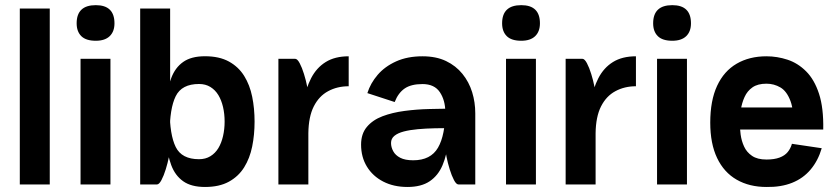

<svg xmlns="http://www.w3.org/2000/svg" viewBox="-20 -734 3333 764"><path d="M58.8 -700H178V0H58.8Z M285 -641.2Q285 -713.5 361.2 -713.5Q435.5 -713.5 435.5 -641.2Q435.5 -608.5 416.5 -590.1Q397.5 -571.8 361.2 -571.8Q322.2 -571.8 303.6 -590.1Q285 -608.5 285 -641.2ZM300.5 -500H419.5V0H300.5Z M537.8 -500V-700H657V-500ZM873.8 -250Q873.8 -281 867.5 -308.1Q861.2 -335.2 848.9 -355.6Q836.5 -376 817.2 -387.9Q798 -399.8 771.8 -399.8Q703.2 -399.8 679.2 -351.2Q655.2 -302.8 655.2 -204Q655.2 -204 645.9 -204Q636.5 -204 636.5 -204Q636.5 -269.8 641.2 -325.9Q646 -382 661.4 -423.4Q676.8 -464.8 708.9 -487.5Q741 -510.2 795.8 -510.2Q852.5 -510.2 890.8 -489.2Q929 -468.2 951.5 -432.1Q974 -396 983.5 -349.2Q993 -302.5 993 -250ZM873.8 -250.2H993Q993 -197.8 983.5 -151Q974 -104.2 951.5 -68.1Q929 -32 890.8 -11Q852.5 10 795.8 10Q741 10 708.9 -12.8Q676.8 -35.5 661.4 -76.9Q646 -118.2 641.2 -174.4Q636.5 -230.5 636.5 -296.2Q636.5 -296.2 645.9 -296.2Q655.2 -296.2 655.2 -296.2Q655.2 -197.8 679.2 -149.1Q703.2 -100.5 771.8 -100.5Q798 -100.5 817.2 -112.4Q836.5 -124.2 848.9 -144.6Q861.2 -165 867.5 -192.5Q873.8 -220 873.8 -250.2ZM537.8 -500H657V-145.8Q657 -133.8 652.2 -109.8Q647.5 -85.8 639.6 -60.4Q631.8 -35 622.5 -17.5Q613.2 0 604.5 0H537.8Z M1367.5 -390.8Q1322 -390.8 1285.8 -371.2Q1249.5 -351.8 1228.6 -310.6Q1207.8 -269.5 1207 -203.8Q1207 -203.8 1199.5 -203.8Q1192 -203.8 1184.5 -203.8Q1177 -203.8 1177 -203.8Q1177.5 -269.5 1187.1 -325.6Q1196.8 -381.8 1218.1 -423.1Q1239.5 -464.5 1276.1 -487.2Q1312.8 -510 1367.5 -510Q1367.5 -510 1367.5 -498Q1367.5 -486 1367.5 -468.4Q1367.5 -450.8 1367.5 -432.8Q1367.5 -414.8 1367.5 -402.8Q1367.5 -390.8 1367.5 -390.8ZM1087.8 0V-500H1154.5Q1163.2 -500 1172.5 -482.5Q1181.8 -465 1189.6 -439.6Q1197.5 -414.2 1202.2 -390.2Q1207 -366.2 1207 -354.2V0Z M1550.5 -328 1441.8 -363.5Q1454.2 -402.8 1482.6 -436Q1511 -469.2 1556 -489.6Q1601 -510 1661.2 -510Q1715.5 -510 1754.9 -491.1Q1794.2 -472.2 1820.2 -440Q1846.2 -407.8 1858.8 -367.2Q1871.2 -326.8 1871.2 -283.2L1752 -287.5Q1752 -334.5 1730.4 -367Q1708.8 -399.5 1661.2 -399.5Q1615.8 -399.5 1590.1 -381.8Q1564.5 -364 1550.5 -328ZM1804.5 0Q1795.5 0 1786.4 -17.5Q1777.2 -35 1769.4 -60.4Q1761.5 -85.8 1756.8 -109.8Q1752 -133.8 1752 -145.8V-308.8L1871.2 -283.2V0ZM1787.8 -224.5Q1748.2 -224.5 1711.2 -223.6Q1674.2 -222.8 1642.5 -219.9Q1610.8 -217 1586.8 -210.8Q1562.8 -204.5 1549.4 -193.5Q1536 -182.5 1536 -165Q1536 -148.2 1544.8 -132.1Q1553.5 -116 1572.8 -106.1Q1592 -96.2 1624.2 -96.2Q1693.8 -96.2 1722.9 -146.4Q1752 -196.5 1752 -295.2H1770.8Q1770.8 -229.8 1764.5 -173.8Q1758.2 -117.8 1740.9 -76.6Q1723.5 -35.5 1689.9 -12.8Q1656.2 10 1601.5 10Q1546.5 10 1504.9 -11.5Q1463.2 -33 1440 -71Q1416.8 -109 1416.8 -158.5Q1416.8 -201.8 1440 -229.2Q1463.2 -256.8 1502.2 -271.5Q1541.2 -286.2 1589.6 -292.6Q1638 -299 1688.4 -300.2Q1738.8 -301.5 1784.2 -301.5Z M1978 -641.2Q1978 -713.5 2054.2 -713.5Q2128.5 -713.5 2128.5 -641.2Q2128.5 -608.5 2109.5 -590.1Q2090.5 -571.8 2054.2 -571.8Q2015.2 -571.8 1996.6 -590.1Q1978 -608.5 1978 -641.2ZM1993.5 -500H2112.5V0H1993.5Z M2510.5 -390.8Q2465 -390.8 2428.8 -371.2Q2392.5 -351.8 2371.6 -310.6Q2350.8 -269.5 2350 -203.8Q2350 -203.8 2342.5 -203.8Q2335 -203.8 2327.5 -203.8Q2320 -203.8 2320 -203.8Q2320.5 -269.5 2330.1 -325.6Q2339.8 -381.8 2361.1 -423.1Q2382.5 -464.5 2419.1 -487.2Q2455.8 -510 2510.5 -510Q2510.5 -510 2510.5 -498Q2510.5 -486 2510.5 -468.4Q2510.5 -450.8 2510.5 -432.8Q2510.5 -414.8 2510.5 -402.8Q2510.5 -390.8 2510.5 -390.8ZM2230.8 0V-500H2297.5Q2306.2 -500 2315.5 -482.5Q2324.8 -465 2332.6 -439.6Q2340.5 -414.2 2345.2 -390.2Q2350 -366.2 2350 -354.2V0Z M2579 -641.2Q2579 -713.5 2655.2 -713.5Q2729.5 -713.5 2729.5 -641.2Q2729.5 -608.5 2710.5 -590.1Q2691.5 -571.8 2655.2 -571.8Q2616.2 -571.8 2597.6 -590.1Q2579 -608.5 2579 -641.2ZM2594.5 -500H2713.5V0H2594.5Z M3131.2 -161.8 3249.8 -144.2Q3235.2 -94.5 3205.6 -59.4Q3176 -24.2 3131.9 -6.6Q3087.8 11 3029.8 10Q2962 10 2911.4 -19Q2860.8 -48 2833.5 -105.2Q2806.2 -162.5 2806.2 -246Q2806.2 -333.8 2833.5 -392.5Q2860.8 -451.2 2911.4 -480.6Q2962 -510 3029.8 -510Q3072.5 -510 3113.6 -496.5Q3154.8 -483 3187.6 -450.2Q3220.5 -417.5 3239 -361Q3257.5 -304.5 3255.8 -218.5H3137Q3140.2 -292.2 3125.6 -331.6Q3111 -371 3085.5 -386Q3060 -401 3029.8 -401Q2995.2 -401 2974.4 -386.5Q2953.5 -372 2942.8 -348.2Q2932 -324.5 2927.9 -297.6Q2923.8 -270.8 2923.8 -246Q2923.8 -224.5 2927.1 -198.9Q2930.5 -173.2 2940.9 -150.8Q2951.2 -128.2 2972.5 -113.8Q2993.8 -99.2 3029.8 -99.2Q3061.2 -99.2 3082 -107Q3102.8 -114.8 3114.4 -129Q3126 -143.2 3131.2 -161.8ZM2832.5 -306.5H3232.5V-218.5H2832.5Z"/></svg>

Font: Haskoy
Style: Regular
Weight: 400
Designer: Ertekin Erdin
Foundry: Ertekin Erdin
Version: Version 1.500